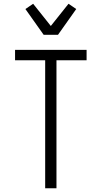

<svg xmlns="http://www.w3.org/2000/svg" viewBox="-20 -1000 540 1020"><path d="M220 0V-680H60V-735H440V-680H280V0ZM212 -815 115 -952 156 -980 250 -862 344 -980 385 -952 288 -815Z"/></svg>

Font: Iosevka Light
Style: Regular
Weight: 300
Monospace: yes
Designer: Belleve Invis
Foundry: Belleve Invis
Version: Version 32.5.0; ttfautohint (v1.8.4)